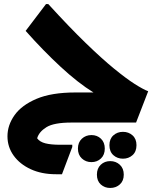

<svg xmlns="http://www.w3.org/2000/svg" viewBox="-20 -607 781 951"><path d="M334 0Q247 0 210 23Q173 46 164 78Q177 96 205 103Q233 110 277 110H338V121L287 256H257Q186 256 132 231Q78 206 47.5 163.5Q17 121 17 68Q17 13 52 -36.5Q87 -86 161 -117.5Q235 -149 354 -149H443Q367 -196 280.5 -276Q194 -356 107 -454L208 -587H219Q323 -473 404 -394.5Q485 -316 545 -267Q605 -218 646.5 -191.5Q688 -165 714 -155L654 0ZM522 112Q522 81 541.5 63.5Q561 46 589 46Q617 46 636.5 63.5Q656 81 656 112Q656 144 636.5 161.5Q617 179 589 179Q561 179 541.5 161.5Q522 144 522 112ZM366 129Q366 98 385.5 80Q405 62 433 62Q461 62 480 80Q499 98 499 129Q499 160 480 178Q461 196 433 196Q405 196 385.5 178Q366 160 366 129ZM460 258Q460 227 479 209Q498 191 526 191Q554 191 573.5 209Q593 227 593 258Q593 289 573.5 306.5Q554 324 526 324Q498 324 479 306.5Q460 289 460 258Z"/></svg>

Font: Kufam
Style: Bold
Weight: 700
Designer: Wael Morcos, Artur Schmal
Foundry: Original Type
Version: Version 1.300; ttfautohint (v1.8.3)